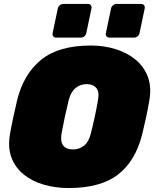

<svg xmlns="http://www.w3.org/2000/svg" viewBox="-20 -940 782 970"><path d="M326 10Q260 10 201.5 -7Q143 -24 100.5 -58Q58 -92 38.5 -142.5Q19 -193 30 -260Q37 -301 47 -347Q57 -393 67 -436Q100 -567 188.5 -638.5Q277 -710 439 -710Q505 -710 563.5 -692Q622 -674 664.5 -639Q707 -604 726.5 -553Q746 -502 735 -436Q728 -393 718 -347Q708 -301 698 -260Q664 -126 576 -58Q488 10 326 10ZM348 -185Q381 -185 405 -204.5Q429 -224 439 -266Q450 -309 459 -351Q468 -393 475 -434Q483 -476 466.5 -495.5Q450 -515 418 -515Q386 -515 362 -495.5Q338 -476 327 -434Q317 -393 308 -351Q299 -309 291 -266Q284 -224 299.5 -204.5Q315 -185 348 -185ZM533 -750Q523 -750 518 -756.5Q513 -763 515 -773L541 -897Q543 -907 551 -913.5Q559 -920 569 -920H693Q703 -920 708 -913.5Q713 -907 711 -897L685 -773Q683 -763 675 -756.5Q667 -750 657 -750ZM264 -750Q254 -750 249 -756.5Q244 -763 246 -773L272 -897Q274 -907 282 -913.5Q290 -920 300 -920H424Q434 -920 439 -913.5Q444 -907 442 -897L416 -773Q414 -763 406 -756.5Q398 -750 388 -750Z"/></svg>

Font: Rubik Black
Style: Italic
Weight: 900
Italic angle: -12°
Designer: Hubert and Fischer
Foundry: Hubert and Fischer
Version: Version 2.300;gftools[0.9.30]